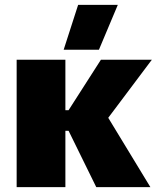

<svg xmlns="http://www.w3.org/2000/svg" viewBox="-20 -764 640 784"><path d="M384 -561 461 -744H299L240 -561ZM48 0H247V-230H260L373 0H594L422 -283L600 -520H392L260 -314H247V-520H48Z"/></svg>

Font: Fixel Text Black
Style: Regular
Weight: 900
Width: 4
Designer: AlfaBravo + MacPaw
Foundry: Kyrylo Tkachov, Marchela Mozhyna, Serhii Makarenko, Maria Weinstein, Zakhar Kryvoshyya
Version: Version 1.211